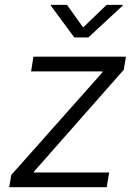

<svg xmlns="http://www.w3.org/2000/svg" viewBox="-20 -776 570 796"><path d="M18.1 0 26.9 -50.8 404.3 -475.6 405.3 -480H108.9L118.7 -541H502L493.2 -486.8L121.1 -64.9L120.6 -61H432.6L422.4 0ZM257.8 -755.9 324.7 -662.1 421.9 -755.9H488.8L488.3 -752.4L346.2 -620.6H288.1L190.9 -752.4L191.4 -755.9Z"/></svg>

Font: Inter 17pt Light
Style: Italic
Weight: 300
Italic angle: -9.3988°
Version: Version 4.001;git-66647c0bb